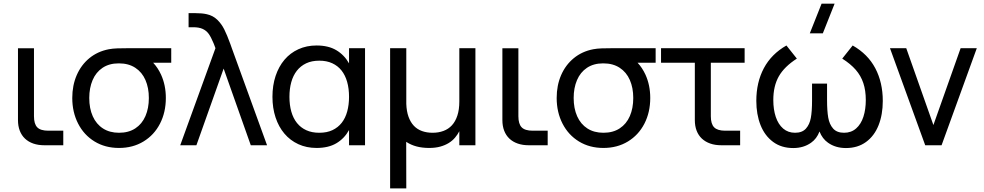

<svg xmlns="http://www.w3.org/2000/svg" viewBox="-20 -808 5474 1068"><path d="M332 0H227Q192.5 0 165.2 -9.5Q138 -19 119 -37Q100 -55 90 -81Q80 -107 80 -140V-539.5H169V-161.5Q169 -118.5 187.2 -99.8Q205.5 -81 248.5 -81H332Z M642 15Q565 15 506 -21Q447 -57 414.5 -120.5Q382 -184 382 -263Q382 -333 406.8 -390Q431.5 -447 477.2 -484.5Q523 -522 585 -534Q605.5 -538 633 -539Q660.5 -540 702 -540H932.5V-459H832Q858 -431.5 876 -392.5Q902.5 -334 902.5 -263Q902.5 -183.5 870 -120.2Q837.5 -57 778.2 -21Q719 15 642 15ZM642 -69.5Q695.5 -69.5 732.8 -94Q770 -118.5 789 -162.2Q808 -206 808 -263Q808 -319.5 789 -363Q770 -406.5 732.5 -431Q695 -455.5 642 -455.5Q641 -455.5 640 -455.5Q587.5 -455.5 550.5 -430.8Q513.5 -406 495 -362.2Q476.5 -318.5 476.5 -263Q476.5 -205 496 -161.2Q515.5 -117.5 552.8 -93.5Q590 -69.5 642 -69.5Z M1178.5 -540Q1176 -547.5 1173.2 -554.2Q1170.5 -561 1168 -567.5Q1153.5 -602.5 1140.5 -620.2Q1127.5 -638 1107.2 -647.2Q1087 -656.5 1054.5 -656.5H1029V-735H1063.5Q1104.5 -735 1130 -729Q1164.5 -721.5 1188.2 -698.5Q1212 -675.5 1227.5 -644.5Q1243 -613.5 1261 -564Q1263 -558.5 1265.2 -552.2Q1267.5 -546 1269.5 -540L1465.5 0H1375L1224 -426.5L1072.5 0H982.5Z M2010.5 -540V0H1921.5V-84.5Q1895.5 -37.5 1851.2 -11.2Q1807 15 1741 15Q1685 15 1639.5 -6Q1594 -27 1562 -64.8Q1530 -102.5 1512.8 -154.8Q1495.5 -207 1495.5 -269.5Q1495.5 -333 1513 -385.5Q1530.5 -438 1562.5 -475.8Q1594.5 -513.5 1640 -534.2Q1685.5 -555 1741 -555Q1807 -555 1851.2 -528.5Q1895.5 -502 1921.5 -455.5V-540ZM1756 -470.5Q1714 -470.5 1683 -455.8Q1652 -441 1631.2 -414.5Q1610.5 -388 1600.2 -351Q1590 -314 1590 -269.5Q1590 -224 1600.5 -187Q1611 -150 1631.8 -124Q1652.5 -98 1683.5 -83.8Q1714.5 -69.5 1756 -69.5Q1798.5 -69.5 1829.5 -84.2Q1860.5 -99 1881 -125.2Q1901.5 -151.5 1911.5 -188.5Q1921.5 -225.5 1921.5 -269.5Q1921.5 -315.5 1911 -352.5Q1900.5 -389.5 1879.8 -415.8Q1859 -442 1828 -456.2Q1797 -470.5 1756 -470.5Z M2624.5 -540V0H2535V-78Q2525.5 -59.5 2511.2 -42.5Q2497 -25.5 2476.5 -12.8Q2456 0 2429 7.5Q2402 15 2367 15Q2329.5 15 2297.8 6.8Q2266 -1.5 2239.5 -19L2240 240H2150V-540H2240V-230Q2241.5 -188.5 2252.5 -158.2Q2263.5 -128 2282.2 -108.2Q2301 -88.5 2327.5 -79Q2354 -69.5 2386 -69.5Q2419.5 -69.5 2447 -79.8Q2474.5 -90 2494 -111.2Q2513.5 -132.5 2524.2 -165.5Q2535 -198.5 2535 -243.5V-540Z M3026.5 0H2921.5Q2887 0 2859.8 -9.5Q2832.5 -19 2813.5 -37Q2794.5 -55 2784.5 -81Q2774.5 -107 2774.5 -140V-539.5H2863.5V-161.5Q2863.5 -118.5 2881.8 -99.8Q2900 -81 2943 -81H3026.5Z M3336.5 15Q3259.5 15 3200.5 -21Q3141.5 -57 3109 -120.5Q3076.5 -184 3076.5 -263Q3076.5 -333 3101.2 -390Q3126 -447 3171.8 -484.5Q3217.5 -522 3279.5 -534Q3300 -538 3327.5 -539Q3355 -540 3396.5 -540H3627V-459H3526.5Q3552.5 -431.5 3570.5 -392.5Q3597 -334 3597 -263Q3597 -183.5 3564.5 -120.2Q3532 -57 3472.8 -21Q3413.5 15 3336.5 15ZM3336.5 -69.5Q3390 -69.5 3427.2 -94Q3464.5 -118.5 3483.5 -162.2Q3502.5 -206 3502.5 -263Q3502.5 -319.5 3483.5 -363Q3464.5 -406.5 3427 -431Q3389.5 -455.5 3336.5 -455.5Q3335.5 -455.5 3334.5 -455.5Q3282 -455.5 3245 -430.8Q3208 -406 3189.5 -362.2Q3171 -318.5 3171 -263Q3171 -205 3190.5 -161.2Q3210 -117.5 3247.2 -93.5Q3284.5 -69.5 3336.5 -69.5Z M3657 -540H4122V-459H3934V-161.5Q3934 -118.5 3952.5 -99.8Q3971 -81 4013.5 -81H4097V0H3992.5Q3958 0 3930.8 -9.5Q3903.5 -19 3884.2 -37Q3865 -55 3855 -81Q3845 -107 3845 -140V-459H3657Z M4557 -622.5H4484.5L4550 -787.5H4622.5ZM4392.5 15.5Q4326.5 15.5 4280.2 -18.8Q4234 -53 4210.5 -112.2Q4187 -171.5 4187 -247Q4187 -350 4229 -428.8Q4271 -507.5 4354.5 -555L4412.5 -482Q4343 -437.5 4312.2 -383.5Q4281.5 -329.5 4281.5 -251.5Q4281.5 -199 4295.2 -157.8Q4309 -116.5 4336.2 -93Q4363.5 -69.5 4402.5 -69.5Q4442 -69.5 4462.8 -92.5Q4483.5 -115.5 4490.2 -152Q4497 -188.5 4497 -247.5V-343H4580.5V-251.5Q4580.5 -191.5 4587 -154Q4593.5 -116.5 4614.2 -93Q4635 -69.5 4675 -69.5Q4715 -69.5 4742.2 -93.5Q4769.5 -117.5 4782.8 -158.8Q4796 -200 4796 -251.5Q4796 -305 4782.2 -346Q4768.5 -387 4740 -419.8Q4711.5 -452.5 4665 -482L4723 -555Q4807.5 -507 4849 -428Q4890.5 -349 4890.5 -246.5Q4890.5 -170.5 4867 -111.2Q4843.5 -52 4797.2 -18.2Q4751 15.5 4685.5 15.5Q4627.5 15.5 4586 -14Q4554.5 -36 4538.5 -76.5Q4523 -36 4491.5 -14Q4450 15.5 4392.5 15.5Z M5126.5 0 4930.5 -540H5021L5172 -112.5L5323.5 -540H5413.5L5217.5 0Z"/></svg>

Font: Vela Sans Med
Style: Regular
Weight: 500
Designer: Principal design: Mikhail Sharanda - project Manrope.
Design modification: Ravid Balaliev
Foundry: Mikhail Sharanda
Version: Version 1.001